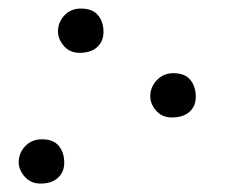

<svg xmlns="http://www.w3.org/2000/svg" viewBox="-20 -419 551 451"><path d="M167 -294.9Q144 -294.9 130.1 -311Q116.2 -327.1 116.2 -345.2Q116.2 -366.7 131.3 -382.8Q146.5 -398.9 169.9 -398.9Q197.3 -398.9 210.2 -383.3Q223.1 -367.7 223.1 -344.2Q223.1 -321.8 208.3 -308.3Q193.4 -294.9 167 -294.9ZM383.8 -143.1Q360.8 -143.1 346.9 -158.9Q333 -174.8 333 -192.9Q333 -214.4 348.4 -230.7Q363.8 -247.1 387.2 -247.1Q414.6 -247.1 427.2 -231.2Q439.9 -215.3 439.9 -191.9Q439.9 -169.4 425 -156.2Q410.2 -143.1 383.8 -143.1ZM75.2 12.2Q52.2 12.2 38.1 -3.9Q23.9 -20 23.9 -38.1Q23.9 -59.6 39.3 -75.7Q54.7 -91.8 78.1 -91.8Q105.5 -91.8 118.2 -76.2Q130.9 -60.5 130.9 -37.1Q130.9 -14.6 116 -1.2Q101.1 12.2 75.2 12.2Z"/></svg>

Font: Junicode SmCond Light
Style: Italic
Weight: 300
Width: 4
Italic angle: -11°
Designer: Peter S. Baker
Version: Version 2.206